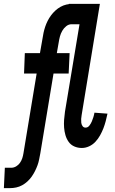

<svg xmlns="http://www.w3.org/2000/svg" viewBox="-71 -755 591 990"><path d="M-19 215H-51L-46 110H-13Q0 110 12 103Q24 96 32 84.5Q40 73 44 60.5Q48 48 50 35L118 -376H53L57 -481H135L148 -555Q150 -570 153.5 -586Q157 -602 162 -617Q167 -632 174.5 -647Q182 -662 192 -675.5Q202 -689 214.5 -700.5Q227 -712 241.5 -720Q256 -728 271.5 -731.5Q287 -735 303 -735H394L389 -630H298Q283 -630 270.5 -620Q258 -610 250 -596Q242 -582 238 -567Q234 -552 232 -538L222 -481H288L283 -376H205L137 35Q134 50 131 66Q128 82 122.5 97Q117 112 109.5 127Q102 142 92.5 155.5Q83 169 70.5 180.5Q58 192 43.5 200Q29 208 13 211.5Q-3 215 -19 215ZM351 8Q330 8 312 0Q294 -8 283 -23.5Q272 -39 266.5 -58Q261 -77 259.5 -97Q258 -117 259.5 -137.5Q261 -158 264 -179L339 -630H279L284 -735H444L350 -162Q348 -152 347.5 -142Q347 -132 348 -122.5Q349 -113 354.5 -105Q360 -97 370 -97Q382 -97 390 -107.5Q398 -118 402.5 -129Q407 -140 410.5 -151Q414 -162 416 -174L483 -169V-168Q479 -149 474 -130Q469 -111 462 -93Q455 -75 445 -57Q435 -39 421 -24Q407 -9 388.5 -0.5Q370 8 351 8Z"/></svg>

Font: Iosevka Extrabold
Style: Italic
Weight: 800
Italic angle: -9°
Monospace: yes
Designer: Belleve Invis
Foundry: Belleve Invis
Version: Version 32.5.0; ttfautohint (v1.8.4)